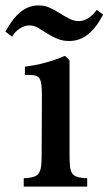

<svg xmlns="http://www.w3.org/2000/svg" viewBox="-67 -692 402 712"><path d="M315.4 -638.2Q290.5 -589.8 260.3 -565.2Q230 -540.5 190.9 -540Q167.5 -539.6 147.7 -547.4Q127.9 -555.2 109.4 -566.9Q92.3 -578.1 75.4 -588.1Q58.6 -598.1 40.5 -597.7Q22.9 -597.2 5.9 -585.9Q-11.2 -574.7 -22.5 -556.2L-46.9 -574.7Q-21.5 -622.1 8.1 -646.7Q37.6 -671.4 74.2 -671.9Q96.2 -672.4 114.7 -664.6Q133.3 -656.7 155.3 -642.6Q175.3 -629.9 192.4 -621.6Q209.5 -613.3 226.6 -613.8Q243.7 -613.8 261.2 -625.2Q278.8 -636.7 291.5 -655.3ZM190.9 -116.2Q190.9 -90.8 192.6 -75.2Q194.3 -59.6 199.7 -50.5Q205.1 -41.5 215.3 -37.6Q225.6 -33.7 242.7 -31.7L256.3 -31.2V0H21V-31.2L34.7 -31.7Q51.8 -33.7 62 -37.8Q72.3 -42 77.9 -51.3Q83.5 -60.5 85.4 -75.9Q87.4 -91.3 87.4 -115.7L88.4 -337.9Q88.4 -363.3 86.4 -378.4Q84.5 -393.6 78.9 -401.6Q73.2 -409.7 63 -412.1Q52.7 -414.6 36.6 -414.1L25.4 -413.6V-444.8Q64.9 -449.7 101.1 -459.5Q137.2 -469.2 173.8 -484.9Q175.8 -482.9 177.5 -481.2Q179.2 -479.5 181.2 -478Q184.1 -475.1 187 -472.2Q189.9 -469.2 190.9 -467.8Z"/></svg>

Font: VarendraSemibold
Style: Regular
Weight: 600
Designer: Jacob Thomas
Foundry: Bangla Type Foundry
Version: Version 1.008